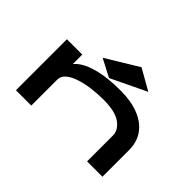

<svg xmlns="http://www.w3.org/2000/svg" viewBox="-123 -964 1246 1246"><g transform="rotate(45 500.0 -341.0)"><path d="M106 0V-468H247V-381Q286 -429 376 -454.5Q466 -480 591 -479Q685 -479 754.5 -451.5Q824 -424 862 -371.5Q900 -319 900 -243V0H759V-238Q759 -287 709 -323Q659 -359 551 -359Q498 -359 444 -352Q390 -345 345.5 -330.5Q301 -316 274 -293Q247 -270 247 -238V0ZM477 -483 355 -547 577 -682 721 -600Z"/></g></svg>

Font: Inconsolata UltraExpanded ExtraBold
Style: Regular
Weight: 800
Width: 9
Monospace: yes
Designer: Raph Levien, Cyreal, Brenton Simpson
Foundry: Raph Levien, Cyreal, Google
Version: Version 3.001; ttfautohint (v1.8.2.53-6de2)